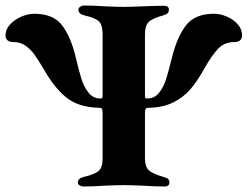

<svg xmlns="http://www.w3.org/2000/svg" viewBox="-20 -675 901 698"><path d="M263 -11Q263 -27 285 -32Q324 -41 338.5 -53.5Q353 -66 353 -97V-262Q353 -274 351 -278.5Q349 -283 341 -283Q264 -285 220 -321.5Q176 -358 140 -422Q118 -459 104.5 -477.5Q91 -496 72.5 -509Q54 -522 30 -522Q0 -522 0 -547Q0 -568 16.5 -586Q33 -604 57.5 -614.5Q82 -625 105 -625Q174 -625 206 -582.5Q238 -540 255 -468Q268 -413 276.5 -386.5Q285 -360 301.5 -338.5Q318 -317 345 -317Q351 -317 352 -319.5Q353 -322 353 -334V-551Q353 -584 340 -597Q327 -610 287 -619Q265 -624 265 -640Q265 -646 271.5 -650.5Q278 -655 285 -655Q322 -655 361 -652Q409 -650 429 -650Q449 -650 499 -652Q553 -654 576 -654Q594 -654 594 -640Q594 -631 589 -626.5Q584 -622 573 -619Q533 -608 520 -594.5Q507 -581 507 -550V-334Q507 -322 508 -319.5Q509 -317 516 -317Q542 -317 558.5 -338Q575 -359 583.5 -386Q592 -413 605 -465Q623 -539 655.5 -582Q688 -625 758 -625Q780 -625 804 -615Q828 -605 844 -587Q860 -569 860 -547Q860 -522 831 -522Q796 -522 773 -498Q750 -474 723 -426Q698 -381 673 -351.5Q648 -322 610.5 -303Q573 -284 518 -283Q511 -283 509 -277.5Q507 -272 507 -261V-98Q507 -69 521 -56Q535 -43 574 -32Q586 -29 591 -24.5Q596 -20 596 -12Q596 3 577 3Q541 3 500 0Q450 -2 429 -2Q410 -2 360 0Q321 3 283 3Q276 3 269.5 -1Q263 -5 263 -11Z"/></svg>

Font: EB Garamond
Style: Bold
Weight: 700
Designer: Georg Duffner and Octavio Pardo
Foundry: Georg Duffner
Version: Version 1.000; ttfautohint (v1.6)